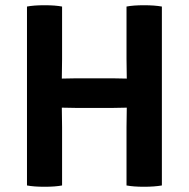

<svg xmlns="http://www.w3.org/2000/svg" viewBox="-20 -708 721 733"><path d="M464 -408 463 -482V-683Q489 -688 529.5 -688Q570 -688 598 -683V0Q569 5 529.5 5Q490 5 463 0V-223L464 -297L411 -296H270L216 -297L217 -223V0Q191 5 150 5Q109 5 83 0V-683Q109 -688 150 -688Q191 -688 217 -683V-482L216 -408L270 -409H411Z"/></svg>

Font: Signika
Style: Semibold
Weight: 600
Designer: Anna Giedrys
Foundry: Anna Giedrys
Version: Version 1.001